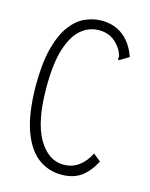

<svg xmlns="http://www.w3.org/2000/svg" viewBox="-100 -693 600 769"><g transform="rotate(15 200.0 -309.0)"><path d="M228 10Q174 10 131.5 -22Q89 -54 64 -124Q39 -194 38 -308Q38 -403 54.5 -465Q71 -527 98.5 -563Q126 -599 159.5 -613.5Q193 -628 226 -628Q280 -628 317 -598.5Q354 -569 372 -516L339 -496L332 -492L328 -498Q331 -504 329 -511Q327 -518 320 -533Q300 -564 276 -576.5Q252 -589 225 -588Q185 -588 152.5 -561Q120 -534 100.5 -474Q81 -414 81 -313Q81 -172 122 -101.5Q163 -31 227 -31Q262 -31 289 -50.5Q316 -70 334 -106L365 -81Q341 -35 309 -12.5Q277 10 228 10Z"/></g></svg>

Font: Inconsolata Condensed Light
Style: Regular
Weight: 300
Width: 3
Monospace: yes
Designer: Raph Levien, Cyreal, Brenton Simpson
Foundry: Raph Levien, Cyreal, Google
Version: Version 3.001; ttfautohint (v1.8.2.53-6de2)